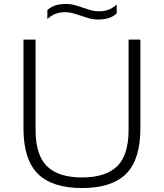

<svg xmlns="http://www.w3.org/2000/svg" viewBox="-20 -940 827 969"><path d="M394 9Q243 9 170.8 -63.2Q98.5 -135.5 98.5 -291.5V-740H159.5V-284.5Q159.5 -158 217 -101.2Q274.5 -44.5 394 -44.5Q514 -44.5 571.5 -101.2Q629 -158 629 -284.5V-740H688.5V-291.5Q688.5 -135.5 616.8 -63.2Q545 9 394 9ZM476.5 -841.5Q451.5 -841.5 429.2 -847.8Q407 -854 386 -861.5Q367 -867.5 348.5 -873Q330 -878.5 310.5 -878.5Q281 -878.5 259.5 -870Q238 -861.5 219 -844V-889Q251 -920 311.5 -920Q336.5 -920 358.8 -913.8Q381 -907.5 402 -900Q421 -893.5 439.5 -888.2Q458 -883 477.5 -883Q507 -883 528.5 -891.2Q550 -899.5 569 -917.5V-872.5Q537 -841.5 476.5 -841.5Z"/></svg>

Font: Encode Sans Expanded Light
Style: Regular
Weight: 300
Width: 7
Designer: Multiple Designers
Foundry: Impallari Type
Version: Version 3.000; ttfautohint (v1.8.3) -l 8 -r 50 -G 200 -x 14 